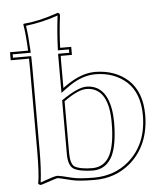

<svg xmlns="http://www.w3.org/2000/svg" viewBox="-51 -744 688 801"><g transform="rotate(-5 292.5 -343.5)"><path d="M234.4 -53.7Q258.3 -40 310.1 -40Q359.9 -41.5 382.8 -87.4Q404.8 -133.3 404.8 -222.2Q404.8 -361.3 321.8 -370.6Q315.9 -371.1 311 -371.1Q278.3 -371.1 224.6 -333.5Q220.2 -330.6 216.8 -328.1V-107.9Q217.8 -64.5 234.4 -53.7ZM264.2 -551.8V-518.1H217.3Q217.3 -511.2 216.8 -500V-383.8Q286.1 -435.5 343.3 -438.5Q349.6 -439 355 -439Q438 -438 492.2 -389.2Q546.9 -337.9 546.9 -242.2Q546.4 -115.2 462.9 -43Q400.4 9.8 314 9.8Q248 9.8 216.8 2Q166.5 -10.7 160.2 -11.2Q154.8 -11.2 99.1 7.8Q91.3 10.3 87.9 11.2Q81.1 9.3 77.1 5.9Q85 -35.6 85 -133.8V-474.1Q85 -494.6 84.5 -518.1H7.8V-551.8H83.5Q80.6 -620.1 73.2 -662.1L75.2 -665Q135.3 -669.4 210.4 -694.8Q216.3 -696.8 220.2 -698.2Q228.5 -696.3 229 -688Q219.7 -613.3 217.8 -551.8ZM229 -45.4Q207 -60.1 207 -107.9V-333L211.4 -335.9Q275.9 -379.9 311 -380.9Q391.6 -380.9 410.2 -279.8Q415 -252.9 415 -222.2Q414.6 -130.4 392.1 -83Q365.2 -30.3 310.1 -29.8Q253.9 -30.8 229 -45.4ZM253.9 -542H207.5L208 -552.2Q210 -614.3 218.8 -687Q153.3 -664.1 84 -655.8Q90.3 -613.8 93.3 -552.2L93.8 -542H18.1V-527.8H94.2L94.7 -518.1Q95.2 -493.7 95.2 -474.1V-133.8Q95.2 -52.7 87.9 1Q91.8 0 106.9 -5.9Q147 -20.5 160.2 -21Q169.4 -20.5 219.2 -7.8Q249.5 0 314 0Q397.5 -1 456.5 -50.8Q537.1 -119.6 537.1 -242.2Q536.6 -334 485.4 -381.8Q433.1 -428.7 355 -429.2Q300.8 -429.2 247.1 -393.1Q235.4 -385.3 223.1 -376L207 -363.8V-500Q207 -512.7 207 -518.1V-527.8H253.9Z"/></g></svg>

Font: Linux Biolinum Outline O
Style: Bold
Weight: 700
Designer: Philipp H. Poll
Foundry: Philipp H. Poll
Version: Version 0.9.2